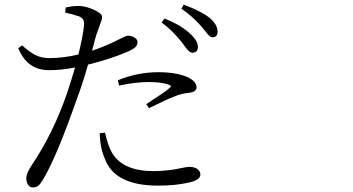

<svg xmlns="http://www.w3.org/2000/svg" viewBox="-20 -778 1540 838"><path d="M123 40Q110.4 40 102.5 28.3Q94.7 16.6 94.7 0Q94.7 -16.6 109.4 -42Q115.2 -50.8 118.2 -56.6Q210.9 -194.3 270.5 -365.2Q288.1 -416 307.6 -483.4Q247.1 -471.7 195.3 -471.7Q149.4 -471.7 118.2 -492.2Q82 -514.6 59.6 -567.4L76.2 -580.1Q110.4 -549.8 133.8 -538.1Q161.1 -524.4 195.3 -524.4Q255.9 -524.4 322.3 -540Q341.8 -619.1 346.7 -667Q347.7 -682.6 343.8 -690.9Q339.8 -699.2 326.2 -706.1Q295.9 -716.8 264.6 -722.7L266.6 -745.1Q299.8 -752.9 328.1 -752Q357.4 -750 389.6 -735.4Q424.8 -719.7 425.8 -704.1Q425.8 -694.3 414.1 -664.1Q405.3 -640.6 400.4 -626Q398.4 -619.1 393.6 -601.6Q386.7 -573.2 381.8 -556.6Q448.2 -579.1 505.9 -609.4Q530.3 -622.1 538.1 -622.1Q552.7 -622.1 565.4 -615.2Q580.1 -606.4 580.1 -594.7Q580.1 -581.1 570.3 -571.8Q560.5 -562.5 533.2 -550.8Q465.8 -521.5 364.3 -496.1Q340.8 -413.1 316.4 -348.6Q225.6 -88.9 166 8.8Q155.3 26.4 146.5 33.2Q137.7 40 123 40ZM669.9 32.2Q478.5 32.2 436.5 -87.9Q417 -131.8 415 -196.3L438.5 -199.2Q451.2 -139.6 471.7 -106.4Q520.5 -31.2 649.4 -31.2Q712.9 -31.2 773.4 -44.9Q796.9 -49.8 806.6 -49.8Q825.2 -49.8 838.9 -42Q854.5 -32.2 854.5 -16.6Q854.5 8.8 800.8 19.5Q744.1 32.2 669.9 32.2ZM630.9 -305.7 618.2 -323.2Q707 -380.9 720.7 -394.5Q732.4 -403.3 716.8 -408.2Q685.5 -419.9 630.9 -419.9Q568.4 -419.9 500 -404.3L494.1 -427.7Q581.1 -462.9 670.9 -462.9Q752 -462.9 802.7 -439.5Q837.9 -420.9 837.9 -396.5Q837.9 -375 797.9 -372.1Q769.5 -369.1 740.2 -356.4Q712.9 -346.7 639.6 -310.5Q633.8 -307.6 630.9 -305.7ZM818.4 -547.9Q806.6 -547.9 787.1 -575.2Q778.3 -586.9 773.4 -593.8Q729.5 -648.4 685.5 -679.7L698.2 -697.3Q772.5 -667 809.6 -630.9Q843.8 -600.6 843.8 -573.2Q843.8 -547.9 818.4 -547.9ZM906.2 -615.2Q895.5 -615.2 877 -640.6Q866.2 -654.3 859.4 -662.1Q820.3 -707 771.5 -740.2L782.2 -757.8Q861.3 -727.5 894.5 -700.2Q929.7 -670.9 929.7 -639.6Q929.7 -615.2 906.2 -615.2Z"/></svg>

Font: Bpmf GenYo Min R
Style: R
Weight: 400
Foundry: But Ko
Version: Version 1.320